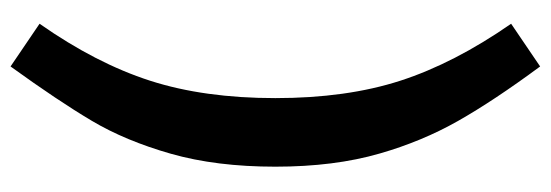

<svg xmlns="http://www.w3.org/2000/svg" viewBox="-360 -532 1044 364"><g transform="rotate(90 162.0 -350.0)"><path d="M106 152 25 97Q100 -10 133 -112.5Q166 -215 166 -350Q166 -485 133 -587Q100 -689 25 -797L106 -852Q171 -764 209.5 -696Q248 -628 271 -548Q296 -462 296 -350Q296 -238 271.5 -152Q247 -66 209 -2Q171 62 106 152Z"/></g></svg>

Font: Trujillo Medium
Style: Regular
Weight: 500
Designer: Fira Sans original fonts by bBox Type GmbH, Carrois Corporate GbR, & Edenspiekermann AG / Changes by Cristiano Sobral
Foundry: Fira Sans original fonts by bBox Type GmbH, Carrois Corporate GbR, & Edenspiekermann AG / Changes by Cristiano Sobral
Version: Version 4.301;October 17, 2021;FontCreator 14.0.0.2814 64-bi